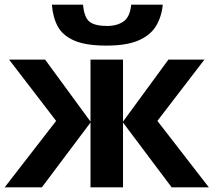

<svg xmlns="http://www.w3.org/2000/svg" viewBox="-20 -801 913 821"><path d="M854 -546 653 -284 873 0H714L506 -277V0H367V-277L159 0H0L220 -284L19 -546H173L367 -281V-546H506V-281L700 -546ZM676 -781Q671 -729 647 -689.5Q623 -650 572 -628Q521 -606 435 -606Q347 -606 297.5 -627.5Q248 -649 227 -688Q206 -727 202 -781H335Q340 -726 363 -708Q386 -690 438 -690Q481 -690 508.5 -709.5Q536 -729 541 -781Z"/></svg>

Font: Noto IKEA Simplified Chinese
Style: Bold
Weight: 700
Designer: Monotype Design Team
Foundry: Monotype Imaging Inc.
Version: Version 1.100